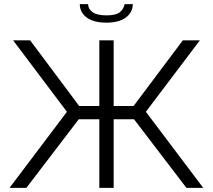

<svg xmlns="http://www.w3.org/2000/svg" viewBox="-20 -904 1025 924"><path d="M492 -795Q430 -795 397 -820Q364 -845 364 -884H404Q404 -861 425.5 -845.5Q447 -830 492 -830Q536 -830 555 -844Q574 -858 580 -884H619Q619 -845 586 -820Q553 -795 492 -795ZM26 0 302 -366 43 -710H125L361 -394H458V-710H527V-394H623L860 -710H942L682 -366L958 0H877L625 -330H527V0H458V-330H359L107 0Z"/></svg>

Font: Raleway-v4020
Style: Regular
Weight: 400
Designer: Matt McInerney, Pablo Impallari, Rodrigo Fuenzalida
Foundry: Matt McInerney, Pablo Impallari, Rodrigo Fuenzalida
Version: Version 4.020;PS 004.020;hotconv 1.0.88;makeotf.lib2.5.64775